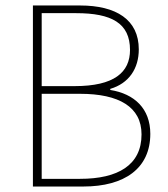

<svg xmlns="http://www.w3.org/2000/svg" viewBox="-20 -680 614 700"><path d="M100 0H284C434 0 528 -66 528 -192C528 -284 470 -338 382 -352V-356C450 -376 486 -430 486 -500C486 -608 404 -660 272 -660H100V0ZM132 -366V-632H258C386 -632 454 -596 454 -498C454 -416 396 -366 252 -366H132ZM132 -28V-338H272C414 -338 496 -290 496 -190C496 -78 410 -28 272 -28H132Z"/></svg>

Font: Assistant ExtraLight
Style: Regular
Weight: 275
Designer: Hebrew By Ben Nathan, Latin by Paul Hunt
Version: Version 2.001;PS 002.001;hotconv 1.0.88;makeotf.lib2.5.64775